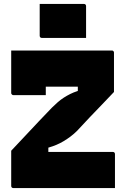

<svg xmlns="http://www.w3.org/2000/svg" viewBox="-20 -957 640 977"><path d="M565 0H48Q43 0 40 -3Q37 -6 37 -11V-190Q73 -228 108 -265.5Q143 -303 177 -339Q211 -375 244 -409Q259 -424 274 -437Q289 -450 304.5 -460Q320 -470 337 -478.5Q354 -487 372.5 -493Q391 -499 413 -505L376 -461V-536L409 -516Q363 -516 334.5 -516Q306 -516 283 -516Q260 -516 231 -516H202Q166 -516 136 -530.5Q106 -545 83.5 -570Q61 -595 49 -628.5Q37 -662 37 -700H549Q553 -700 555 -698.5Q557 -697 558.5 -695Q560 -693 560 -689V-489Q531 -458 499.5 -425.5Q468 -393 436.5 -360Q405 -327 373 -292Q356 -275 338.5 -262Q321 -249 303.5 -238.5Q286 -228 267 -220Q248 -212 228.5 -206.5Q209 -201 187 -195L226 -239V-164L190 -184Q237 -184 287 -184Q337 -184 383.5 -184Q430 -184 464 -184H554Q559 -184 562 -181Q565 -178 565 -173Q565 -129 565 -86.5Q565 -44 565 0ZM213 -473Q171 -473 130.5 -473Q90 -473 48 -473Q45 -473 42.5 -474.5Q40 -476 38.5 -478.5Q37 -481 37 -484Q37 -509 37 -536Q37 -563 37 -591.5Q37 -620 37 -647.5Q37 -675 37 -700Q91 -700 130.5 -679Q170 -658 191.5 -620Q213 -582 213 -532Q213 -523 213 -513Q213 -503 213 -493Q213 -483 213 -473ZM182 -937Q203 -937 232.5 -937Q262 -937 294.5 -937Q327 -937 356.5 -937Q386 -937 407 -937Q412 -937 415 -934Q418 -931 418 -926V-764Q397 -764 367.5 -764Q338 -764 305.5 -764Q273 -764 243.5 -764Q214 -764 193 -764Q188 -764 185 -767Q182 -770 182 -775Z"/></svg>

Font: Recursive Monospace Black
Style: Regular
Weight: 900
Version: Version 1.047